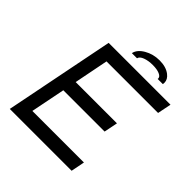

<svg xmlns="http://www.w3.org/2000/svg" viewBox="-222 -993 1148 1148"><g transform="rotate(45 352.0 -419.5)"><path d="M686.5 -609.9H250.5L207.5 -392.1H556.6L539.1 -305.2H189.9L146.5 -86.9H582.5L565.4 0H42.5L181.2 -697.3H704.1ZM471.2 -838.9Q525.4 -838.9 558.6 -813.5Q585.9 -792.5 585.9 -764.6Q585.9 -758.3 584.5 -752H541Q541.5 -754.4 541.5 -756.8Q541.5 -771.5 519.5 -781Q497.6 -790.5 461.4 -790.5Q425.3 -790.5 397.7 -780.3Q370.1 -770 366.2 -752H322.8Q330.1 -788.1 373.5 -813.5Q417 -838.9 471.2 -838.9Z"/></g></svg>

Font: Qaz
Style: Italic
Weight: 400
Italic angle: -11.25°
Designer: GGBotNet
Foundry: f0n7
Version: 0.70